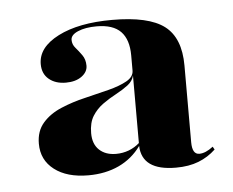

<svg xmlns="http://www.w3.org/2000/svg" viewBox="-34 -621 447 368"><g transform="rotate(-5 190.0 -436.5)"><path d="M122.6 -290.3Q81.5 -290.3 57.3 -308.9Q33.1 -327.4 33.1 -358.9Q33.1 -383.1 46.8 -398.8Q60.5 -414.5 82.7 -423.8Q104.8 -433.1 129 -438.7Q153.2 -444.4 175 -450Q196.8 -455.6 210.5 -463.3Q224.2 -471 224.2 -483.1V-512.1Q224.2 -542.7 209.3 -558.1Q194.4 -573.4 162.9 -573.4Q141.1 -573.4 127 -567.3Q112.9 -561.3 112.9 -551.6Q112.9 -542.7 119 -535.9Q125 -529 131 -520.6Q137.1 -512.1 137.1 -500Q137.1 -487.9 125.4 -479.4Q113.7 -471 95.2 -471Q75 -471 62.5 -481.5Q50 -491.9 50 -510.5Q50 -542.7 89.5 -562.9Q129 -583.1 193.5 -583.1Q263.7 -583.1 294 -560.1Q324.2 -537.1 324.2 -483.9V-336.3Q324.2 -312.9 337.9 -312.9Q350 -312.9 364.5 -324.2L367.7 -318.5Q353.2 -304.8 334.7 -297.6Q316.1 -290.3 291.1 -290.3Q225.8 -290.3 224.2 -337.9Q207.3 -314.5 181.5 -302.4Q155.6 -290.3 122.6 -290.3ZM179 -326.6Q191.9 -326.6 203.6 -331Q215.3 -335.5 224.2 -343.5V-473.4Q221.8 -462.9 211.7 -455.2Q201.6 -447.6 188.7 -440.7Q175.8 -433.9 163.3 -425Q150.8 -416.1 142.7 -403.2Q134.7 -390.3 134.7 -370.2Q134.7 -349.2 146.8 -337.9Q158.9 -326.6 179 -326.6Z"/></g></svg>

Font: Playfair 144pt SemiCondensed ExtraBold
Style: Regular
Weight: 800
Width: 4
Designer: Claus Eggers Sørensen
Foundry: Claus Eggers Sørensen
Version: Version 2.203